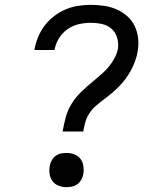

<svg xmlns="http://www.w3.org/2000/svg" viewBox="-20 -763 640 791"><path d="M238 -221Q243 -251 251 -280.5Q259 -310 276 -337Q293 -364 316.5 -386.5Q340 -409 365 -429L366 -430Q382 -444 398.5 -458Q415 -472 428.5 -488.5Q442 -505 452 -524Q462 -543 466 -562Q469 -586 462.5 -608Q456 -630 439.5 -644.5Q423 -659 400.5 -664Q378 -669 354 -669Q330 -669 305 -663.5Q280 -658 258.5 -643Q237 -628 223 -605.5Q209 -583 205 -558Q205 -558 205 -558Q205 -558 205 -557H122Q122 -558 122 -558.5Q122 -559 122 -559Q127 -586 137 -610.5Q147 -635 164 -657.5Q181 -680 203.5 -697Q226 -714 251 -724.5Q276 -735 302 -739Q328 -743 354 -743Q382 -743 409 -739Q436 -735 460 -724.5Q484 -714 503.5 -697Q523 -680 534.5 -656.5Q546 -633 549 -605.5Q552 -578 547 -551Q544 -532 537 -512.5Q530 -493 520.5 -475Q511 -457 498.5 -440Q486 -423 471.5 -408Q457 -393 441 -379.5Q425 -366 408 -353.5Q391 -341 375 -327Q359 -313 348 -296Q337 -279 331.5 -259.5Q326 -240 323 -221ZM254 8Q237 8 221.5 2Q206 -4 196.5 -16.5Q187 -29 184.5 -46Q182 -63 185 -80Q187 -91 193 -102Q199 -113 209 -120.5Q219 -128 230.5 -130.5Q242 -133 254 -133Q271 -133 286.5 -127Q302 -121 311.5 -108.5Q321 -96 323.5 -79Q326 -62 323 -45Q321 -34 315 -23Q309 -12 299 -4.5Q289 3 277.5 5.5Q266 8 254 8Z"/></svg>

Font: Iosevka Curly Extended Oblique
Style: Regular
Weight: 400
Width: 7
Italic angle: -9°
Monospace: yes
Designer: Belleve Invis
Foundry: Belleve Invis
Version: Version 11.1.0; ttfautohint (v1.8.3)